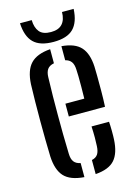

<svg xmlns="http://www.w3.org/2000/svg" viewBox="-117 -821 625 889"><g transform="rotate(-15 195.5 -376.5)"><path d="M46.2 -126.3Q45.1 -161.3 44.4 -205.4Q43.7 -249.6 43.7 -297.2Q43.7 -344.8 44.3 -390.1Q44.8 -435.4 46.2 -472.5Q49.6 -538.5 79.5 -570.1Q109.5 -601.8 174 -606.6V-539.2Q151.5 -534.7 142 -520.9Q132.6 -507.2 132.1 -483.6Q130.6 -437.7 130 -392.6Q129.5 -347.5 129.5 -302.5Q129.5 -257.4 130 -211.5Q130.6 -165.5 132.1 -117.6Q132.6 -91.5 142.6 -78.2Q152.7 -64.9 174 -60.6V6.6Q107.5 1.7 78.4 -30Q49.4 -61.7 46.2 -126.3ZM228 6.6V-60.9Q247.9 -65.2 256.9 -78.7Q265.9 -92.3 266.9 -118.2Q267.9 -133.2 268 -158.3Q268 -183.3 266.5 -211.5H350.4Q351.8 -195.6 352.1 -169Q352.4 -142.4 351.4 -126.3Q348.2 -61.4 320.2 -29.8Q292.2 1.9 228 6.6ZM176.9 -283.3V-344.6H267.5Q268.3 -372.7 268.3 -401.4Q268.3 -430 268.1 -452.2Q267.8 -474.3 266.9 -483.6Q266 -508.7 256.4 -521.8Q246.7 -534.9 228 -539.1V-606.6Q291.8 -601.4 320.1 -569.8Q348.4 -538.2 351.4 -475.3Q351.9 -464.1 352.3 -432.1Q352.8 -400 352.5 -359.8Q352.3 -319.7 350.4 -283.3ZM199 -635Q133.9 -635 103.5 -665.3Q73.1 -695.6 70.2 -758.8H126.4Q127.2 -722.9 143.7 -702.6Q160.1 -682.2 199 -682.2Q235.6 -682.2 253.4 -702Q271.2 -721.7 271.6 -758.8H327.4Q324.4 -695.6 294.2 -665.3Q264 -635 199 -635Z"/></g></svg>

Font: Big Shoulders Stencil Text SC Thin
Style: Regular
Weight: 100
Designer: Patric King
Foundry: XO Type Co
Version: Version 2.001